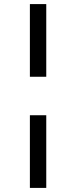

<svg xmlns="http://www.w3.org/2000/svg" viewBox="-20 -780 372 938"><path d="M126 -405V-760H206V-405ZM126 138V-217H206V138Z"/></svg>

Font: IBM Plex Sans Thai Looped Text
Style: Regular
Weight: 450
Designer: Mike Abbink, Paul van der Laan, Pieter van Rosmalen, Ben Mitchell, Mark Frömberg
Foundry: Bold Monday
Version: Version 1.1